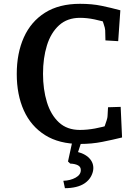

<svg xmlns="http://www.w3.org/2000/svg" viewBox="-20 -740 730 1007"><path d="M399.7 15Q290 15 216.2 -31.5Q142.4 -78 105.1 -160.5Q67.9 -243 67.9 -352Q67.9 -461 105.1 -544Q142.4 -627 216.2 -673.5Q290 -720 399.7 -720Q462.4 -720 512.3 -709.6Q562.3 -699.3 611.2 -686L599.9 -524.1L533 -528.1L531.7 -581.1Q531.7 -591.1 523.1 -616Q514.5 -641 508.3 -660.3L553.4 -617.7Q514.8 -630.1 475.5 -638.3Q436.3 -646.5 399.7 -646.5Q332.8 -646.5 289.7 -607.3Q246.6 -568 226.1 -501.6Q205.6 -435.3 205.6 -353Q205.6 -271.1 226.1 -204.2Q246.6 -137.4 289.2 -97.9Q331.8 -58.5 398.7 -58.5Q436.6 -58.5 478 -66Q519.3 -73.5 563 -87.2L515.3 -43Q521.3 -57.4 527.9 -75.1Q534.5 -92.9 539.2 -108.2Q544 -123.5 544 -130.5L546.6 -177.5L612.9 -179.5L620.2 -19Q571.9 -7 516.6 4Q461.4 15 399.7 15ZM320.5 247 312.2 208.2Q349.4 206.8 376.6 191.7Q403.9 176.5 403.8 152.3Q404.1 135.1 388.9 127Q373.7 119 348.2 118L336.6 106.9L363.6 -17H413.9L376.3 97L357.8 50.9Q413.4 59 441.5 83.3Q469.5 107.5 469.5 141.5Q469.5 161.7 458.3 183.5Q447 205.3 425.1 220.6Q405.2 234.3 378.4 240.6Q351.6 247 320.5 247Z"/></svg>

Font: Andada Pro
Style: Regular
Weight: 400
Designer: Carolina Giovagnoli
Foundry: Huerta Tipografica
Version: Version 3.003